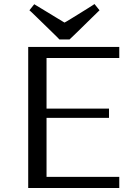

<svg xmlns="http://www.w3.org/2000/svg" viewBox="-20 -933 642 953"><path d="M120 -700H572V-645H211V-394H521V-348H211V-55H572V0H120ZM300 -821Q300 -820 337.5 -843Q375 -866 412.5 -889.5Q450 -913 449 -913L474 -882L437 -846Q400 -809 361.5 -772Q323 -735 325 -737H275Q276 -737 238.5 -773.5Q201 -810 163.5 -846.5Q126 -883 126 -882L150 -912L188 -889Q225 -866 262 -844Z"/></svg>

Font: Tenor Sans
Style: Regular
Weight: 400
Designer: Denis Masharov
Foundry: Denis Masharov
Version: Version 1.1